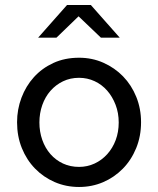

<svg xmlns="http://www.w3.org/2000/svg" viewBox="-20 -735 630 765"><path d="M48 0ZM48 -248Q48 -299 65.5 -345.5Q83 -392 115 -427.5Q147 -463 192.5 -484Q238 -505 295 -505Q347 -505 392 -485Q437 -465 470.5 -430.5Q504 -396 523 -349Q542 -302 542 -248Q542 -192 522.5 -144.5Q503 -97 469 -62.5Q435 -28 390.5 -9Q346 10 295 10Q243 10 198 -9.5Q153 -29 119.5 -63.5Q86 -98 67 -145Q48 -192 48 -248ZM295 -70Q328 -70 357 -83.5Q386 -97 407.5 -121Q429 -145 441 -177Q453 -209 453 -247Q453 -285 440.5 -317.5Q428 -350 407 -374Q386 -398 357 -411.5Q328 -425 295 -425Q260 -425 231 -411Q202 -397 181 -373Q160 -349 148.5 -316.5Q137 -284 137 -247Q137 -210 148.5 -177.5Q160 -145 181 -121Q202 -97 231 -83.5Q260 -70 295 -70ZM382 -585 293 -670 205 -585H132L247 -715H342L457 -585Z"/></svg>

Font: Rosa Sans
Style: Regular
Weight: 400
Designer: Pentagram / MCKL
Foundry: Pentagram / MCKL
Version: Version 1.005;September 16, 2019;FontCreator 11.5.0.2425 64-